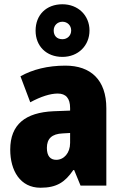

<svg xmlns="http://www.w3.org/2000/svg" viewBox="-20 -871 573 901"><path d="M273 -604C347 -604 400 -657 400 -728C400 -799 346 -851 273 -851C197 -851 147 -801 147 -727C147 -655 197 -604 273 -604ZM273 -687C246 -687 232 -704 232 -728C232 -752 250 -769 273 -769C296 -769 314 -752 314 -728C314 -704 296 -687 273 -687ZM287 -563C204 -563 133 -545 76 -513L122 -391C172 -418 216 -432 251 -432C289 -432 309 -410 309 -364V-352L231 -349C99 -343 28 -287 28 -169C28 -70 75 10 170 10C246 10 285 -16 324 -73H328L358 0H479V-363C479 -496 406 -563 287 -563ZM275 -245 309 -247V-200C309 -153 280 -121 244 -121C216 -121 200 -139 200 -177C200 -220 223 -243 275 -245Z"/></svg>

Font: Noto Sans Thai Looped Condensed Black
Style: Regular
Weight: 900
Width: 3
Designer: Sasikarn Vongin, Ben Mitchell
Foundry: The Fontpad Ltd
Version: Version 1.001